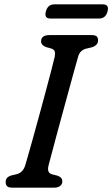

<svg xmlns="http://www.w3.org/2000/svg" viewBox="-20 -861 515 881"><path d="M202.5 -101Q198.5 -82.5 202.8 -73.5Q207 -64.5 219 -61L243.5 -55Q266 -47 266 -29Q266 -15.5 256 -7.8Q246 0 230 0H36Q18.5 0 12.2 -7Q6 -14 6 -25.5Q5.5 -48 32 -56L55.5 -61.5Q85.5 -68.5 96 -103Q101 -120 111.5 -156.8Q122 -193.5 135.5 -242.2Q149 -291 163.5 -344.2Q178 -397.5 191.5 -448Q205 -498.5 215.5 -538.5Q226 -578.5 231 -600.5Q234 -616 231 -625.2Q228 -634.5 213.5 -639L191.5 -645Q168.5 -653.5 168.5 -671.5Q168.5 -700 208 -700H400.5Q418 -700 424 -693.5Q430 -687 430 -676Q430 -653 401.5 -644L374.5 -637.5Q347 -630.5 338.5 -601Q332 -578 320.2 -535.8Q308.5 -493.5 294.2 -441Q280 -388.5 265 -334Q250 -279.5 237 -230.8Q224 -182 214.8 -147.2Q205.5 -112.5 202.5 -101ZM190.5 -808.5Q199 -841 229 -841H452Q482 -841 473.5 -808.5Q464.5 -776 435 -776H211.5Q181.5 -776 190.5 -808.5Z"/></svg>

Font: Fraunces 72pt S100
Style: Italic
Weight: 400
Italic angle: -16°
Version: Version 1.000; ttfautohint (v1.8.3)